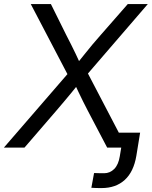

<svg xmlns="http://www.w3.org/2000/svg" viewBox="-47 -748 769 973"><path d="M-27.3 0 323.2 -405.3 312 -339.4 108.9 -727.5H210.9L288.6 -570.8Q301.8 -545.4 313.5 -522Q325.2 -498.5 336.4 -475.3Q347.7 -452.1 358.9 -426.8H344.2Q364.3 -451.7 383.1 -475.1Q401.9 -498.5 421.4 -522.2Q440.9 -545.9 463.4 -570.8L600.6 -727.5H702.1L370.6 -342.8L381.3 -408.7L594.7 0H496.1L397.9 -187Q385.7 -210.9 374.5 -232.9Q363.3 -254.9 353 -277.1Q342.8 -299.3 331.5 -322.8H351.1Q332.5 -299.3 314.2 -277.1Q295.9 -254.9 277.3 -232.9Q258.8 -210.9 238.3 -187L77.1 0ZM467.3 205.1Q454.1 205.1 441.2 204.8Q428.2 204.6 416 203.6L429.7 128.9Q442.4 129.4 455.1 129.6Q467.8 129.9 480.5 129.9Q510.3 129.9 531.7 108.4Q553.2 86.9 560.1 43.9L567.4 0H530.8L543.5 -75.7H663.1L644 41.5Q630.4 122.6 585.2 163.8Q540 205.1 467.3 205.1Z"/></svg>

Font: Inter 28pt
Style: Italic
Weight: 400
Italic angle: -9.3988°
Designer: Rasmus Andersson
Foundry: rsms
Version: Version 4.001;git-66647c0bb